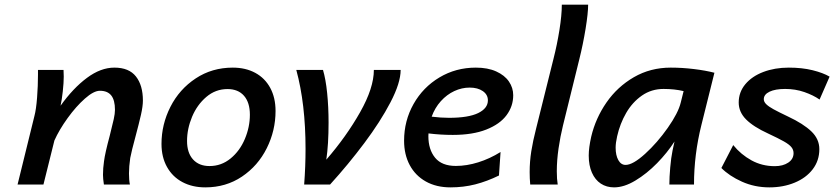

<svg xmlns="http://www.w3.org/2000/svg" viewBox="-20 -790 3572 822"><path d="M420.9 -41.5Q420.9 -69.8 425.3 -99.6Q429.7 -134.3 449.7 -208.5Q461.9 -256.3 467 -280Q472.2 -303.7 472.2 -319.8Q472.2 -361.3 456.3 -381.3Q440.4 -401.4 407.7 -401.4Q381.3 -401.4 343.5 -367.9Q305.7 -334.5 269.5 -284.4Q233.4 -234.4 212.9 -188.5L166 0H55.2L127.4 -293.5Q134.8 -321.3 138.7 -371.8Q142.6 -422.4 142.6 -469.7V-490.7H252Q252.9 -474.1 252.9 -461.9Q252.9 -436 248.8 -398.7Q244.6 -361.3 239.3 -337.4Q293 -412.6 352.1 -456.5Q411.1 -500.5 469.7 -500.5Q532.2 -500.5 562 -462.6Q591.8 -424.8 591.8 -359.4Q591.8 -335.4 583.5 -298.6Q575.2 -261.7 559.1 -201.7Q552.2 -176.3 546.1 -151.9Q540 -127.4 537.6 -113.8Q532.2 -77.1 532.2 -47.4Q532.2 -19 536.1 0H424.8Q420.9 -25.4 420.9 -41.5Z M976.6 -500.5Q1031.7 -500.5 1073 -478Q1114.3 -455.6 1137 -413.6Q1159.7 -371.6 1159.7 -314.9Q1159.7 -231 1122.1 -155.5Q1084.5 -80.1 1015.9 -33.9Q947.3 12.2 858.9 12.2Q803.7 12.2 761.2 -10.3Q718.8 -32.7 695.1 -75Q671.4 -117.2 671.4 -173.8Q671.4 -257.3 709.7 -332.8Q748 -408.2 817.9 -454.3Q887.7 -500.5 976.6 -500.5ZM780.8 -186.5Q780.8 -135.7 806.4 -107.4Q832 -79.1 877 -79.1Q927.7 -79.1 967.3 -111.6Q1006.8 -144 1028.3 -195.1Q1049.8 -246.1 1049.8 -298.8Q1049.8 -351.1 1024.7 -379.9Q999.5 -408.7 954.1 -408.7Q902.8 -408.7 863.3 -375Q823.7 -341.3 802.2 -289.8Q780.8 -238.3 780.8 -186.5Z M1393.1 0H1282.2Q1288.1 -77.6 1288.1 -152.8Q1288.1 -345.2 1248.5 -490.7H1362.8Q1374.5 -451.7 1380.6 -391.8Q1386.7 -332 1386.7 -265.1Q1386.7 -171.4 1377 -106.4Q1462.9 -205.6 1521.7 -309.6Q1580.6 -413.6 1580.6 -490.7H1695.3Q1695.3 -435.5 1651.9 -352.3Q1608.4 -269 1539.8 -177.5Q1471.2 -85.9 1393.1 0Z M1908.7 12.2Q1848.1 12.2 1803.2 -12.9Q1758.3 -38.1 1734.1 -83.3Q1710 -128.4 1710 -187.5Q1710 -272.9 1750.5 -344.7Q1791 -416.5 1861.3 -458.5Q1931.6 -500.5 2017.1 -500.5Q2068.4 -500.5 2104.5 -484.1Q2140.6 -467.8 2158.9 -440.9Q2177.2 -414.1 2177.2 -382.3Q2177.2 -335.4 2148.7 -296.9Q2120.1 -258.3 2062 -235.4Q2003.9 -212.4 1918.5 -212.4Q1866.7 -212.4 1814.5 -218.8Q1814 -214.8 1814 -207Q1814 -149.9 1842.8 -114.7Q1871.6 -79.6 1931.6 -79.6Q1978 -79.6 2027.3 -95Q2076.7 -110.4 2123 -139.2L2116.2 -38.6Q2065.4 -13.7 2014.9 -0.7Q1964.4 12.2 1908.7 12.2ZM1902.3 -285.6Q1985.4 -285.6 2027.1 -305.9Q2068.8 -326.2 2068.8 -360.4Q2068.8 -384.8 2047.1 -399.9Q2025.4 -415 1990.7 -415Q1957 -415 1925 -400.1Q1893.1 -385.3 1867.4 -356.9Q1841.8 -328.6 1828.1 -290.5Q1867.7 -285.6 1902.3 -285.6Z M2460.4 -537.1 2390.1 -252Q2378.9 -206.5 2371.3 -154.8Q2363.8 -103 2363.8 -56.6Q2363.8 -22.9 2367.7 0H2250Q2247.6 -25.9 2247.6 -53.2Q2247.6 -98.1 2254.6 -142.6Q2261.7 -187 2274.9 -238.3L2349.6 -538.1Q2364.7 -597.2 2375 -661.1Q2385.3 -725.1 2385.3 -770H2498Q2498 -734.4 2487.1 -667.2Q2476.1 -600.1 2460.4 -537.1Z M2859.4 -146 2867.7 -184.1Q2836.9 -136.2 2793 -91.3Q2749 -46.4 2700.4 -17.1Q2651.9 12.2 2608.9 12.2Q2576.7 12.2 2552.2 -3.9Q2527.8 -20 2514.2 -50.8Q2500.5 -81.5 2500.5 -124Q2500.5 -157.7 2511.2 -205.1Q2529.8 -283.7 2576.4 -351.1Q2623 -418.5 2693.8 -459.5Q2764.6 -500.5 2851.6 -500.5Q2900.4 -500.5 2950.7 -494.4Q3001 -488.3 3038.6 -478.5L2982.9 -254.9Q2951.2 -128.4 2951.2 0H2845.7Q2845.7 -31.2 2849.4 -73Q2853 -114.7 2859.4 -146ZM2820.8 -409.2Q2769 -409.2 2728.3 -380.9Q2687.5 -352.5 2660.9 -306.6Q2634.3 -260.7 2622.1 -206.5Q2615.7 -178.2 2615.7 -157.7Q2615.7 -125 2627.2 -104.5Q2638.7 -84 2658.2 -84Q2689.5 -84 2741.7 -131.3Q2793.9 -178.7 2838.9 -242.7Q2883.8 -306.6 2894.5 -351.1L2906.7 -399.9Q2868.2 -409.2 2820.8 -409.2Z M3341.3 -409.2Q3299.3 -409.2 3274.7 -397.5Q3250 -385.7 3250 -365.2Q3250 -354 3260.5 -343.8Q3271 -333.5 3291.5 -322.3Q3312 -311 3354 -291Q3419.4 -260.3 3453.6 -227.5Q3487.8 -194.8 3487.8 -151.4Q3487.8 -102.5 3459.5 -65.4Q3431.2 -28.3 3382.3 -8.1Q3333.5 12.2 3273.9 12.2Q3210.9 12.2 3156.5 -12.2Q3102.1 -36.6 3068.4 -70.8L3119.1 -168.9Q3151.9 -128.4 3197.3 -103.5Q3242.7 -78.6 3296.9 -78.6Q3332 -78.6 3354.7 -93.8Q3377.4 -108.9 3377.4 -134.3Q3377.4 -148.9 3367.9 -160.4Q3358.4 -171.9 3335.9 -184.6Q3313.5 -197.3 3268.6 -218.3Q3205.6 -247.1 3174.1 -278.8Q3142.6 -310.5 3142.6 -351.1Q3142.6 -395.5 3170.9 -429.4Q3199.2 -463.4 3248 -481.9Q3296.9 -500.5 3356.9 -500.5Q3414.1 -500.5 3459.2 -489.3Q3504.4 -478 3531.7 -461.9L3488.8 -363.8Q3462.4 -382.3 3423.8 -395.8Q3385.3 -409.2 3341.3 -409.2Z"/></svg>

Font: Lesson One Medium
Style: Italic
Weight: 500
Italic angle: -14°
Designer: But Ko, Victor Gaultney, Annie Olsen, Julie Remington, Don Collingsworth, Eric Hays, Becca Hirsbrunner
Version: Version 1.100